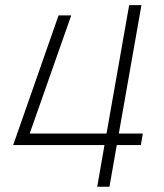

<svg xmlns="http://www.w3.org/2000/svg" viewBox="-20 -713 626 733"><path d="M29.3 -159.2 30.8 -160.6 203.6 -654.3H252L93.3 -203.1H386.7L473.1 -693.4H520L433.6 -203.1H525.4L517.6 -159.2H425.8L397.9 0H351.1L378.9 -159.2Z"/></svg>

Font: Cascadia Mono NF ExtraLight
Style: Italic
Weight: 200
Italic angle: -10°
Monospace: yes
Designer: Aaron Bell
Foundry: Saja Typeworks
Version: Version 2404.023; ttfautohint (v1.8.4)